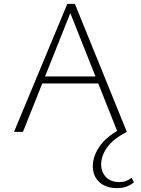

<svg xmlns="http://www.w3.org/2000/svg" viewBox="-20 -678 724 987"><path d="M584 0 333 -632H350L98 0H52L326 -658H365L632 0ZM172 -249 185 -285H489L507 -249ZM581 289Q524 289 490.5 258Q457 227 457 175Q457 127 491 76Q525 25 603 -17L632 0Q562 36 531 79.5Q500 123 500 167Q500 206 524.5 232Q549 258 594 258Q613 258 627.5 252.5Q642 247 656 236L669 259Q650 274 629.5 281.5Q609 289 581 289Z"/></svg>

Font: Ysabeau Office ExtraLight
Style: Regular
Weight: 250
Designer: Christian Thalmann (Catharsis Fonts)
Version: Version 2.001;gftools[0.9.30]; featfreeze: tnum,lnum,ss02